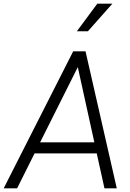

<svg xmlns="http://www.w3.org/2000/svg" viewBox="-41 -1024 709 1044"><path d="M-21 0H52L147 -190H485L527 0H594L424 -745H357ZM177 -250 382 -659 472 -250ZM377 -854H437L570 -1004H488Z"/></svg>

Font: Mluvka Light
Style: Italic
Weight: 300
Italic angle: -8°
Designer: Modified by Jiří Krblich, Original typeface by Gumpita Rahayu
Foundry: Gumpita Rahayu & Jiří Krblich
Version: Version 2.000;Glyphs 3.1.1 (3134)